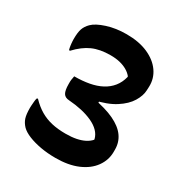

<svg xmlns="http://www.w3.org/2000/svg" viewBox="-172 -848 944 995"><g transform="rotate(30 300.0 -350.0)"><path d="M300 -720Q374 -720 427.5 -696.5Q481 -673 509.5 -632.5Q538 -592 536 -542L535 -520Q534 -488 512 -451.5Q490 -415 442.5 -384.5Q395 -354 318 -338L350 -370V-311L317 -346Q396 -332 446.5 -308Q497 -284 521.5 -250Q546 -216 546 -172V-158Q546 -109 516.5 -68Q487 -27 432 -3.5Q377 20 300 20Q252 20 210.5 12.5Q169 5 137 -8Q105 -21 88 -38Q70 -57 63 -78.5Q56 -100 56 -139Q56 -146 56.5 -152.5Q57 -159 57.5 -165Q58 -171 58.5 -177.5Q59 -184 60 -189.5Q61 -195 63 -200H69Q99 -169 130.5 -150.5Q162 -132 199 -123.5Q236 -115 282 -115Q318 -115 345.5 -120.5Q373 -126 393.5 -136.5Q414 -147 427 -162V-166Q421 -190 402.5 -209Q384 -228 354.5 -241.5Q325 -255 289.5 -263Q254 -271 213 -274Q188 -275 178 -291.5Q168 -308 168 -346Q168 -354 168 -360.5Q168 -367 169 -372.5Q170 -378 171 -383Q172 -388 173 -395Q221 -395 261.5 -402.5Q302 -410 333 -426.5Q364 -443 384.5 -468.5Q405 -494 414 -529V-534Q401 -550 382 -561Q363 -572 338.5 -578Q314 -584 282 -584Q219 -584 174.5 -564Q130 -544 88 -499H82Q80 -505 79 -510.5Q78 -516 77 -522.5Q76 -529 75.5 -535Q75 -541 74.5 -547.5Q74 -554 74 -561Q74 -601 81.5 -622.5Q89 -644 108 -663Q131 -686 183.5 -703Q236 -720 300 -720Z"/></g></svg>

Font: Recursive Casual
Style: Bold
Weight: 700
Version: Version 1.085